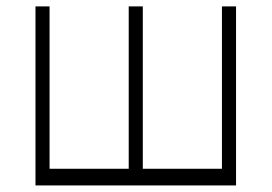

<svg xmlns="http://www.w3.org/2000/svg" viewBox="-20 -565 829 585"><path d="M88.1 -545.5H131V-50.8H372.2V-545.5H415.1V-50.8H656.2V-545.5H699.2V0H88.1Z"/></svg>

Font: Inter UI Extra Light
Style: Regular
Weight: 200
Designer: Rasmus Andersson
Foundry: rsms
Version: 3.2;8d6f07862